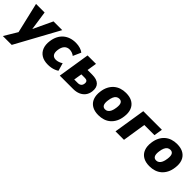

<svg xmlns="http://www.w3.org/2000/svg" viewBox="199 -1574 2819 2819"><g transform="rotate(45 1608.5 -164.5)"><path d="M19 180 153 -43 152 22 30 -498H208L256 -169H238L393 -498H574L203 180Z M783 11Q701 11 647.5 -22Q594 -55 571 -114.5Q548 -174 559 -253Q567 -314 590.5 -361.5Q614 -409 651.5 -442Q689 -475 738.5 -492Q788 -509 847 -509Q897 -509 939 -496Q981 -483 1006 -462L951 -339Q932 -355 905.5 -364.5Q879 -374 852 -374Q827 -374 807 -365.5Q787 -357 772 -341Q757 -325 747 -300.5Q737 -276 733 -245Q725 -184 746.5 -153.5Q768 -123 815 -123Q841 -123 870 -133Q899 -143 922 -159L957 -37Q937 -23 908.5 -11.5Q880 0 848 5.5Q816 11 783 11Z M1021 0 1100 -498H1275L1251 -347H1347Q1444 -347 1488.5 -302.5Q1533 -258 1522 -172Q1514 -116 1484 -78Q1454 -40 1407 -20Q1360 0 1300 0ZM1211 -110H1285Q1318 -110 1338 -126.5Q1358 -143 1362 -175Q1366 -207 1351.5 -222Q1337 -237 1305 -237H1232Z M1830 11Q1749 11 1695 -21.5Q1641 -54 1618.5 -113.5Q1596 -173 1607 -253Q1615 -317 1640 -365.5Q1665 -414 1702.5 -446Q1740 -478 1787.5 -493.5Q1835 -509 1890 -509Q1973 -509 2026.5 -476.5Q2080 -444 2102.5 -385Q2125 -326 2114 -246Q2106 -181 2081.5 -133Q2057 -85 2019.5 -52.5Q1982 -20 1934 -4.5Q1886 11 1830 11ZM1841 -119Q1868 -119 1888.5 -134Q1909 -149 1922.5 -179Q1936 -209 1942 -255Q1951 -319 1935 -349Q1919 -379 1880 -379Q1854 -379 1833 -364.5Q1812 -350 1798.5 -320Q1785 -290 1779 -244Q1770 -180 1786.5 -149.5Q1803 -119 1841 -119Z M2178 0 2257 -498H2643L2622 -365H2411L2354 0Z M2890 11Q2809 11 2755 -21.5Q2701 -54 2678.5 -113.5Q2656 -173 2667 -253Q2675 -317 2700 -365.5Q2725 -414 2762.5 -446Q2800 -478 2847.5 -493.5Q2895 -509 2950 -509Q3033 -509 3086.5 -476.5Q3140 -444 3162.5 -385Q3185 -326 3174 -246Q3166 -181 3141.5 -133Q3117 -85 3079.5 -52.5Q3042 -20 2994 -4.5Q2946 11 2890 11ZM2901 -119Q2928 -119 2948.5 -134Q2969 -149 2982.5 -179Q2996 -209 3002 -255Q3011 -319 2995 -349Q2979 -379 2940 -379Q2914 -379 2893 -364.5Q2872 -350 2858.5 -320Q2845 -290 2839 -244Q2830 -180 2846.5 -149.5Q2863 -119 2901 -119Z"/></g></svg>

Font: Nunito Sans 10pt SemiCondensed Black
Style: Italic
Weight: 900
Width: 4
Italic angle: -9°
Designer: Vernon Adams
Foundry: Vernon Adams
Version: Version 3.101;gftools[0.9.27]